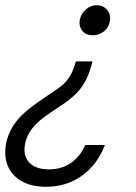

<svg xmlns="http://www.w3.org/2000/svg" viewBox="-50 -530 520 735"><path d="M304.2 -295Q294.2 -255 280.4 -226.7Q266.7 -198.3 245.4 -175.8Q224.2 -153.3 190.8 -130.8L142.5 -98.3Q100 -70 77.9 -44.2Q55.8 -18.3 47.5 13.3Q35.8 61.7 60 90Q84.2 118.3 137.5 118.3Q185 118.3 220.4 94.6Q255.8 70.8 276.7 25H351.7Q322.5 100.8 263.3 142.9Q204.2 185 126.7 185Q69.2 185 30.8 162.5Q-7.5 140 -22.1 100Q-36.7 60 -24.2 7.5Q-12.5 -35 15.4 -69.2Q43.3 -103.3 99.2 -141.7L164.2 -185.8Q186.7 -200.8 200 -215Q213.3 -229.2 222.9 -247.9Q232.5 -266.7 240.8 -295ZM320 -510Q345.8 -510 360.8 -491.2Q375.8 -472.5 370 -445.8Q365.8 -424.2 347.5 -409.6Q329.2 -395 305 -395Q277.5 -395 263.8 -413.8Q250 -432.5 256.7 -459.2Q262.5 -480.8 280.4 -495.4Q298.3 -510 320 -510Z"/></svg>

Font: Funnel Sans Light
Style: Italic
Weight: 300
Italic angle: -14.036°
Designer: NORD ID, Kristian Moeller
Foundry: Dicotype
Version: Version 1.000